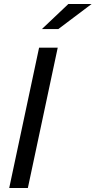

<svg xmlns="http://www.w3.org/2000/svg" viewBox="-20 -938 477 958"><path d="M26 0ZM26 0 175 -700H268L119 0ZM321 -918H437L271 -793H189Z"/></svg>

Font: Rosa Sans
Style: Italic
Weight: 400
Italic angle: -12°
Designer: Pentagram / MCKL
Foundry: Pentagram / MCKL
Version: Version 1.005;September 16, 2019;FontCreator 11.5.0.2425 64-